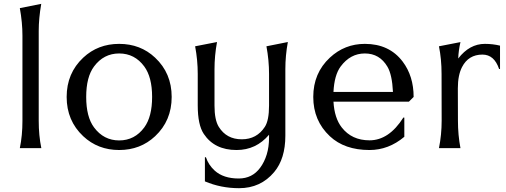

<svg xmlns="http://www.w3.org/2000/svg" viewBox="-20 -777 2652 1007"><path d="M84 0Q97.7 -65.9 97.7 -143.6V-589.8Q97.7 -659.2 84 -734.4L196.3 -756.8Q183.1 -680.7 183.1 -614.7V-143.6Q183.1 -66.4 196.8 0Z M416.5 -62.5Q329.6 -144 329.6 -268.6Q329.6 -393.1 416.5 -474.6Q493.7 -546.9 605 -546.9Q716.8 -546.9 793.5 -474.6Q880.4 -393.1 880.4 -268.6Q880.4 -144 793.5 -62.5Q716.3 9.8 605 9.8Q493.7 9.8 416.5 -62.5ZM605 -40.5Q686.5 -40.5 736.8 -108.9Q777.8 -165 777.8 -268.6Q777.8 -372.1 736.8 -428.2Q686.5 -496.6 605 -496.6Q523.9 -496.6 473.1 -428.2Q432.1 -373 432.1 -268.6Q432.1 -164.1 473.1 -108.9Q523.9 -40.5 605 -40.5Z M1220.7 9.8Q1105 9.8 1048.8 -74.7Q1017.1 -122.1 1017.1 -224.1V-389.2Q1017.1 -461.9 1003.4 -534.2L1118.2 -556.6Q1105 -484.9 1105 -413.6V-223.6Q1105 -147.9 1127.4 -111.8Q1168 -46.4 1248 -46.4Q1326.7 -46.4 1369.1 -111.8Q1391.1 -145.5 1391.1 -223.6V-388.7Q1391.1 -461.4 1377.4 -534.2L1489.7 -556.6Q1476.6 -485.4 1476.6 -414.6V-65.4Q1476.6 55.7 1418 125.5Q1347.2 210 1233.9 210Q1138.7 210 1054.7 174.3V47.9H1060.1Q1073.2 87.9 1106.4 118.2Q1152.3 159.2 1231.9 159.2Q1303.2 159.2 1344.7 102.5Q1366.7 72.8 1378.9 33.2Q1391.1 -6.3 1391.1 -56.2V-70.3Q1323.2 9.8 1220.7 9.8Z M1918 9.8Q1787.1 9.8 1710 -62.5Q1623 -144 1623 -268.6Q1623 -393.6 1710 -474.6Q1787.6 -546.9 1893.6 -546.9Q2021.5 -546.9 2091.8 -454.1Q2149.4 -377.9 2149.4 -268.6L2124.5 -243.7H1729Q1733.9 -157.7 1772.5 -108.4Q1825.2 -41 1918 -41Q2020 -41 2095.7 -160.6L2100.6 -160.2V-59.6Q2018.1 9.8 1918 9.8ZM1729 -294.9H2041Q2036.6 -385.3 2012.2 -426.8Q1971.2 -496.6 1893.6 -496.6Q1817.4 -496.6 1766.6 -428.2Q1733.4 -383.3 1729 -294.9Z M2282.2 0Q2296.4 -70.3 2296.4 -144.5L2295.9 -389.2Q2295.9 -467.3 2282.2 -534.2L2395 -556.2Q2384.8 -512.2 2383.3 -470.2Q2442.4 -546.9 2522.9 -546.9Q2564.9 -546.9 2602.5 -537.6V-415H2597.7Q2572.3 -490.7 2510.3 -490.7Q2437 -490.7 2403.3 -425.3Q2381.3 -382.8 2381.3 -313.5L2381.8 -144.5Q2381.8 -69.3 2395 0Z"/></svg>

Font: Classica
Style: Book
Weight: 400
Designer: Wojciech Kalinowski "wmk69" (wmk69@o2.pl)
Foundry: Wojciech Kalinowski "wmk69" (wmk69@o2.pl)
Version: Version 2.1.1; 2021-05-14